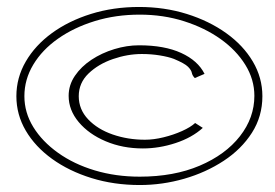

<svg xmlns="http://www.w3.org/2000/svg" viewBox="-20 -551 790 551"><path d="M381 -20Q307 -20 242.5 -40Q178 -60 129.5 -95Q81 -130 54 -176Q27 -222 27 -275Q27 -328 54 -374.5Q81 -421 129 -456Q177 -491 241 -511Q305 -531 379 -531Q452 -531 516 -511Q580 -491 629 -456Q678 -421 705.5 -374.5Q733 -328 733 -275Q733 -217 703 -170Q673 -123 622 -89.5Q571 -56 508.5 -38Q446 -20 381 -20ZM381 -44Q479 -44 553 -75.5Q627 -107 668.5 -160Q710 -213 710 -276Q710 -323 684 -365Q658 -407 613 -439Q568 -471 508.5 -490Q449 -509 381 -509Q312 -509 252 -490.5Q192 -472 146.5 -440Q101 -408 75.5 -365.5Q50 -323 50 -275Q50 -228 75.5 -186.5Q101 -145 146.5 -112.5Q192 -80 252 -62Q312 -44 381 -44ZM390 -125Q332 -125 283.5 -145.5Q235 -166 206 -200.5Q177 -235 177 -276Q177 -307 195 -333.5Q213 -360 242.5 -379.5Q272 -399 308 -410Q344 -421 379 -421Q452 -421 500 -399Q548 -377 567 -339L539 -327Q532 -334 530.5 -342Q529 -350 519.5 -359.5Q510 -369 479 -382Q463 -388 438.5 -392Q414 -396 387 -396Q346 -396 304 -381.5Q262 -367 234 -340Q206 -313 206 -275Q206 -237 233 -208.5Q260 -180 303.5 -165Q347 -150 396 -150Q421 -150 449.5 -157Q478 -164 502.5 -175Q527 -186 540 -198L562 -184Q531 -156 484 -140.5Q437 -125 390 -125Z"/></svg>

Font: Inconsolata ExtraExpanded ExtraLight
Style: Regular
Weight: 200
Width: 8
Monospace: yes
Designer: Raph Levien, Cyreal, Brenton Simpson
Foundry: Raph Levien, Cyreal, Google
Version: Version 3.100; ttfautohint (v1.8.4.7-5d5b)